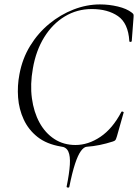

<svg xmlns="http://www.w3.org/2000/svg" viewBox="-20 -656 626 870"><path d="M294 191Q293 195 287 194Q281 193 282 189Q294 130 296.5 90.5Q299 51 289.5 30.5Q280 10 256 8Q191 -3 150 -35.5Q109 -68 87.5 -114.5Q66 -161 62 -214Q58 -267 68 -319Q81 -390 116.5 -448Q152 -506 203 -548Q254 -590 313.5 -613Q373 -636 433 -636Q474 -636 514 -626.5Q554 -617 577 -599Q584 -594 585 -590Q586 -586 585 -575L577 -470Q576 -466 571 -466Q566 -466 566 -470Q561 -551 514.5 -583Q468 -615 396 -615Q329 -615 273.5 -581.5Q218 -548 180.5 -487.5Q143 -427 129 -346Q116 -274 124.5 -211Q133 -148 159 -100.5Q185 -53 226.5 -26Q268 1 322 1Q380 1 435 -36Q490 -73 530 -149Q532 -152 537 -150Q542 -148 540 -145L510 -39Q506 -26 503.5 -22Q501 -18 492 -15Q461 -5 431.5 1Q402 7 373 9Q360 10 346.5 28.5Q333 47 320 86.5Q307 126 294 191Z"/></svg>

Font: Cormorant Garamond Light
Style: Italic
Weight: 300
Italic angle: -10°
Designer: Christian Thalmann (Catharsis Fonts)
Foundry: Catharsis Fonts
Version: Version 4.001